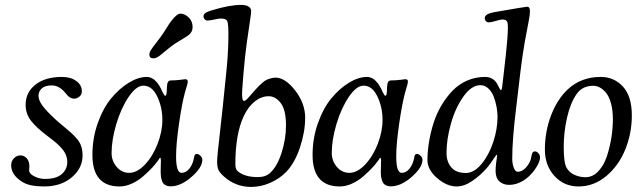

<svg xmlns="http://www.w3.org/2000/svg" viewBox="-20 -737 2565 772"><path d="M98.1 -68.8Q98.1 -66.4 97.7 -61Q97.2 -55.7 97.2 -51.3Q97.2 -38.6 117.7 -28.1Q138.2 -17.6 160.6 -17.6Q206.5 -17.6 228.5 -37.1Q250.5 -56.6 250.5 -85.9Q250.5 -101.6 244.1 -116Q237.8 -130.4 225.1 -143.8Q212.4 -157.2 201.9 -166Q191.4 -174.8 174.3 -187.5Q126 -223.6 104.5 -251.7Q83 -279.8 83 -315.4Q83 -365.7 122.6 -396.7Q162.1 -427.7 229 -427.7Q264.2 -427.7 286.6 -411.4Q309.1 -395 309.1 -370.1Q309.1 -356.4 299.1 -348.4Q289.1 -340.3 278.3 -340.3Q270 -340.3 263.7 -343.8Q257.3 -347.2 253.7 -350.8Q250 -354.5 241.2 -365.2Q217.3 -393.6 188 -393.6Q161.6 -393.6 148.2 -381.6Q134.8 -369.6 134.8 -351.6Q134.8 -334.5 150.1 -313Q165.5 -291.5 202.6 -257.3Q215.3 -245.6 235.8 -228.8Q256.3 -211.9 267.1 -202.1Q277.8 -192.4 289.8 -178.2Q301.8 -164.1 306.9 -147.9Q312 -131.8 312 -111.8Q312 -61 268.8 -24.2Q225.6 12.7 157.2 12.7Q99.1 12.7 70.8 -4.9Q24.9 -33.2 24.9 -72.3Q24.9 -89.8 36.4 -101.1Q47.9 -112.3 61.5 -112.3Q76.7 -112.3 87.4 -100.6Q98.1 -88.9 98.1 -68.8Z M666 -548.8Q654.8 -540 641.4 -528.8Q627.9 -517.6 622.6 -513.4Q617.2 -509.3 610.4 -505.9Q603.5 -502.4 596.7 -502.4Q580.6 -502.4 580.6 -517.6Q580.6 -522.5 582.3 -527.1Q584 -531.7 588.4 -538.3Q592.8 -544.9 596.9 -550.5Q601.1 -556.2 609.4 -566.7Q617.7 -577.1 624 -585.9Q636.7 -603 649.2 -623.5Q661.6 -644 668.9 -652.8Q691.4 -682.1 705.1 -682.1Q723.1 -682.1 738.8 -666.7Q754.4 -651.4 754.4 -628.4Q754.4 -608.4 739.3 -596.7Q728.5 -588.4 704.3 -574.2Q680.2 -560.1 666 -548.8ZM793.5 -94.2Q793.5 -63.5 750 -25.6Q706.5 12.2 667 12.2Q652.8 12.2 643.8 6.6Q634.8 1 631.3 -9.5Q627.9 -20 627 -27.6Q626 -35.2 626 -46.9Q626 -55.2 626.5 -72Q627 -88.9 627 -92.8Q627 -102.5 623.5 -102.5Q622.6 -102.5 621.6 -101.1Q620.6 -99.6 618.9 -96.7Q617.2 -93.8 615.7 -91.8Q605.5 -77.6 591.8 -62.7Q578.1 -47.9 557.1 -29.3Q536.1 -10.7 510.7 1Q485.4 12.7 460.9 12.7Q351.6 12.7 351.6 -113.8Q351.6 -181.2 373 -241.7Q394.5 -302.2 427.2 -341.8Q460 -381.3 498 -404.5Q536.1 -427.7 570.8 -427.7Q577.6 -427.7 584.2 -425.3Q590.8 -422.9 595.7 -419.9Q600.6 -417 606 -411.1Q611.3 -405.3 614.5 -401.4Q617.7 -397.5 622.1 -389.9Q626.5 -382.3 627.7 -379.6Q628.9 -377 632.3 -369.1L636.2 -361.8Q639.6 -355.5 641.1 -353.8Q642.6 -352.1 645 -352.1Q650.9 -352.1 650.9 -382.3Q651.4 -398.9 654.8 -406.2Q658.2 -413.6 667 -413.6Q685.1 -413.6 704.1 -416Q723.1 -418.5 724.6 -418.5Q734.9 -418.5 734.9 -410.2Q734.9 -405.3 733.6 -399.9Q732.4 -394.5 729 -383.8Q725.6 -373 723.1 -363.3Q710.9 -317.4 699.5 -237.5Q688 -157.7 688 -107.9Q688 -42 710 -42Q728 -42 741.9 -59.6Q755.9 -77.1 760.7 -106Q762.7 -118.2 771.5 -118.2Q778.3 -118.2 787.1 -109.4Q793.5 -103 793.5 -94.2ZM556.6 -392.6Q527.8 -392.6 497.3 -347.4Q466.8 -302.2 447.8 -238.8Q428.7 -175.3 428.7 -121.6Q428.7 -90.3 449 -66.2Q469.2 -42 499.5 -42Q531.2 -42 562.7 -75.2Q594.2 -108.4 613.5 -158.2Q632.8 -208 632.8 -254.9Q632.8 -306.2 612.1 -349.4Q591.3 -392.6 556.6 -392.6Z M875 -301.3 889.2 -439.5Q897 -512.2 898.2 -575Q899.4 -637.7 894.5 -649.9Q890.6 -662.6 867.7 -662.6Q860.4 -662.6 841.6 -658.4Q822.8 -654.3 814.9 -654.3Q807.6 -654.3 803 -659.2Q798.3 -664.1 798.3 -671.4Q798.3 -679.2 805.7 -684.6Q813 -689.9 831.1 -695.3Q901.9 -717.3 949.7 -717.3Q968.8 -717.3 979.2 -710.7Q989.7 -704.1 989.7 -693.4Q989.7 -680.7 985.1 -652.6Q980.5 -624.5 972.7 -567.9Q964.8 -511.2 959 -441.9L954.1 -378.9Q950.7 -331.1 961.4 -331.1Q962.4 -331.1 963.6 -331.5Q964.8 -332 966.3 -333Q967.8 -334 969.2 -335Q970.7 -335.9 972.7 -337.9Q974.6 -339.8 976.1 -341.6Q977.5 -343.3 980.2 -346.2Q982.9 -349.1 984.6 -351.1Q986.3 -353 989.5 -356.7Q992.7 -360.4 995.1 -362.8Q996.1 -364.3 1007.1 -376.5Q1018.1 -388.7 1021.2 -391.6Q1024.4 -394.5 1034.4 -403.6Q1044.4 -412.6 1050.8 -415.5Q1057.1 -418.5 1067.4 -421.6Q1077.6 -424.8 1087.9 -424.8Q1127 -424.8 1167 -373Q1207 -321.3 1207 -263.7Q1207 -207 1186.3 -144.5Q1165.5 -82 1131.3 -46.4Q1104.5 -18.6 1066.7 -2Q1028.8 14.6 989.3 14.6Q927.7 14.6 880.9 -26.9Q863.3 -42.5 858.2 -54.4Q853 -66.4 853 -87.4Q853 -99.6 855.5 -123.5Q857.9 -147.5 864 -201.2Q870.1 -254.9 875 -301.3ZM1016.6 -24.9Q1048.3 -24.9 1066.4 -42Q1095.2 -68.8 1112.5 -123.8Q1129.9 -178.7 1129.9 -232.4Q1129.9 -294.9 1108.9 -322.5Q1087.9 -350.1 1060.1 -350.1Q1030.8 -350.1 1004.4 -329.1Q978 -308.1 960 -270Q926.3 -197.8 926.3 -76.7Q926.3 -56.2 936.5 -47.9Q964.8 -24.9 1016.6 -24.9Z M1678.7 -94.2Q1678.7 -63.5 1635.3 -25.6Q1591.8 12.2 1552.2 12.2Q1538.1 12.2 1529.1 6.6Q1520 1 1516.6 -9.5Q1513.2 -20 1512.2 -27.6Q1511.2 -35.2 1511.2 -46.9Q1511.2 -55.2 1511.7 -72Q1512.2 -88.9 1512.2 -92.8Q1512.2 -102.5 1508.8 -102.5Q1507.8 -102.5 1506.8 -101.1Q1505.9 -99.6 1504.2 -96.7Q1502.4 -93.8 1501 -91.8Q1490.7 -77.6 1477.1 -62.7Q1463.4 -47.9 1442.4 -29.3Q1421.4 -10.7 1396 1Q1370.6 12.7 1346.2 12.7Q1236.8 12.7 1236.8 -113.8Q1236.8 -181.2 1258.3 -241.7Q1279.8 -302.2 1312.5 -341.8Q1345.2 -381.3 1383.3 -404.5Q1421.4 -427.7 1456.1 -427.7Q1462.9 -427.7 1469.5 -425.3Q1476.1 -422.9 1481 -419.9Q1485.8 -417 1491.2 -411.1Q1496.6 -405.3 1499.8 -401.4Q1502.9 -397.5 1507.3 -389.9Q1511.7 -382.3 1512.9 -379.6Q1514.2 -377 1517.6 -369.1L1521.5 -361.8Q1524.9 -355.5 1526.4 -353.8Q1527.8 -352.1 1530.3 -352.1Q1536.1 -352.1 1536.1 -382.3Q1536.6 -398.9 1540 -406.2Q1543.5 -413.6 1552.2 -413.6Q1570.3 -413.6 1589.4 -416Q1608.4 -418.5 1609.9 -418.5Q1620.1 -418.5 1620.1 -410.2Q1620.1 -405.3 1618.9 -399.9Q1617.7 -394.5 1614.3 -383.8Q1610.8 -373 1608.4 -363.3Q1596.2 -317.4 1584.7 -237.5Q1573.2 -157.7 1573.2 -107.9Q1573.2 -42 1595.2 -42Q1613.3 -42 1627.2 -59.6Q1641.1 -77.1 1646 -106Q1647.9 -118.2 1656.7 -118.2Q1663.6 -118.2 1672.4 -109.4Q1678.7 -103 1678.7 -94.2ZM1441.9 -392.6Q1413.1 -392.6 1382.6 -347.4Q1352.1 -302.2 1333 -238.8Q1314 -175.3 1314 -121.6Q1314 -90.3 1334.2 -66.2Q1354.5 -42 1384.8 -42Q1416.5 -42 1448 -75.2Q1479.5 -108.4 1498.8 -158.2Q1518.1 -208 1518.1 -254.9Q1518.1 -306.2 1497.3 -349.4Q1476.6 -392.6 1441.9 -392.6Z M1698.7 -92.8Q1698.7 -128.9 1705.1 -167Q1711.4 -205.1 1723.4 -242.7Q1735.4 -280.3 1755.1 -313.5Q1774.9 -346.7 1799.6 -372.3Q1824.2 -397.9 1857.9 -412.8Q1891.6 -427.7 1930.2 -427.7Q1966.3 -427.7 1982.4 -393.6Q1990.7 -375 1994.1 -375Q1997.6 -375 1999 -386.7L2005.4 -441.4Q2027.3 -622.6 2020.5 -646.5Q2017.1 -658.7 2000.5 -658.7Q1993.2 -658.7 1973.4 -652.8Q1953.6 -647 1945.8 -647Q1938.5 -647 1933.8 -651.9Q1929.2 -656.7 1929.2 -664.1Q1929.2 -681.2 1966.8 -688Q2093.3 -710 2099.6 -710Q2110.8 -710 2110.8 -691.4Q2110.8 -676.3 2105.5 -650.4Q2100.1 -624.5 2090.3 -570.1Q2080.6 -515.6 2072.3 -446.8L2055.2 -301.8Q2039.6 -175.8 2039.6 -98.6Q2039.6 -80.6 2045.4 -63.5Q2051.3 -46.4 2062 -46.4Q2078.1 -46.4 2093 -61.5Q2107.9 -76.7 2114.3 -96.7Q2115.7 -101.1 2117.7 -112.8Q2120.1 -128.4 2130.4 -128.4Q2137.7 -128.4 2144.5 -121.3Q2151.4 -114.3 2151.4 -103Q2151.4 -88.9 2137.2 -65.4Q2123 -42 2101.6 -23.4Q2065.9 6.3 2026.9 6.3Q2003.4 6.3 1988 -7.6Q1972.7 -21.5 1972.7 -49.8Q1972.7 -64.5 1974.9 -82.3Q1977.1 -100.1 1978.3 -106Q1979.5 -111.8 1977.5 -115.2Q1976.1 -115.2 1970 -106.2Q1963.9 -97.2 1954.3 -83.3Q1944.8 -69.3 1937.5 -61.5Q1911.1 -31.2 1878.9 -9.3Q1846.7 12.7 1815.9 12.7Q1776.4 12.7 1737.5 -21Q1698.7 -54.7 1698.7 -92.8ZM1853 -41.5Q1886.2 -41.5 1916.3 -77.9Q1946.3 -114.3 1963.4 -166.3Q1980.5 -218.3 1980.5 -267.6Q1980.5 -285.6 1976.8 -306.2Q1973.1 -326.7 1965.6 -347.2Q1958 -367.7 1943.8 -381.1Q1929.7 -394.5 1911.6 -394.5Q1875.5 -394.5 1843 -348.4Q1810.5 -302.2 1793 -239.5Q1775.4 -176.8 1775.4 -122.1Q1775.4 -86.4 1794.7 -64Q1814 -41.5 1853 -41.5Z M2170.9 -135.7Q2170.9 -207 2195.1 -271.5Q2219.2 -335.9 2262.2 -377Q2315.9 -427.7 2395.5 -427.7Q2449.2 -427.7 2484.9 -388.7Q2520.5 -349.6 2520.5 -272.9Q2520.5 -201.7 2494.4 -136.7Q2468.3 -71.8 2418.2 -29.5Q2368.2 12.7 2305.7 12.7Q2248 12.7 2209.5 -29.3Q2170.9 -71.3 2170.9 -135.7ZM2334 -24.4Q2363.3 -24.4 2386 -48.6Q2408.7 -72.8 2420.7 -110.1Q2432.6 -147.5 2438.5 -185.1Q2444.3 -222.7 2444.3 -256.8Q2444.3 -293.5 2436.8 -321Q2429.2 -348.6 2417.2 -363.3Q2405.3 -377.9 2392.1 -385Q2378.9 -392.1 2365.2 -392.1Q2321.8 -392.1 2298.8 -359.4Q2273.4 -323.2 2260 -264.2Q2246.6 -205.1 2246.6 -146.5Q2246.6 -82 2258.3 -62Q2269.5 -43 2290.5 -33.7Q2311.5 -24.4 2334 -24.4Z"/></svg>

Font: Cooper*
Style: Italic
Weight: 400
Italic angle: -7°
Designer: Owen Earl
Foundry: indestructible type*
Version: Version 0.001